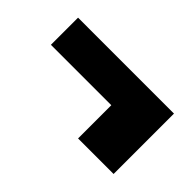

<svg xmlns="http://www.w3.org/2000/svg" viewBox="-48 -455 535 535"><g transform="rotate(45 219.0 -188.0)"><path d="M30 -200V-307H408V-69H268V-200Z"/></g></svg>

Font: Tac One
Style: Regular
Weight: 400
Designer: Oluseyi Olusanya, David Udoh, Eyiyemi Adegbite, Mirko Velimirović
Version: Version 1.003; ttfautohint (v1.8.4.7-5d5b)